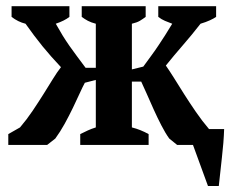

<svg xmlns="http://www.w3.org/2000/svg" viewBox="-20 -477 765 632"><path d="M537.1 -21Q524.4 -38.6 511.2 -64.2Q498 -89.8 485.8 -116.9Q473.6 -144 462.9 -168.5Q452.1 -192.9 444.8 -208.5H414.1V-57.6Q442.9 -50.3 469.2 -35.6V0H244.1V-35.6Q256.8 -42 269 -47.6Q281.2 -53.2 295.4 -57.6V-213.9L259.3 -204.6Q252.4 -191.9 242.4 -169.9Q232.4 -147.9 220 -122.1Q207.5 -96.2 192.9 -69.6Q178.2 -43 162.1 -21L135.3 0H7.3V-35.6L45.9 -57.6Q68.4 -84 87.4 -112.3Q106.4 -140.6 123 -167Q139.6 -193.4 153.8 -216.6Q168 -239.7 180.7 -255.9Q164.1 -273.4 149.2 -290.3Q134.3 -307.1 120.1 -324.5Q106 -341.8 92.3 -360.1Q78.6 -378.4 64 -398.9Q39.6 -404.8 18.1 -421.4V-456.5H208.5V-421.4Q192.4 -408.7 163.6 -398.9Q175.8 -377 186.5 -359.6Q197.3 -342.3 208.7 -325.9Q220.2 -309.6 232.9 -292.5Q245.6 -275.4 261.7 -253.9H295.4V-398.9Q280.3 -402.8 269.5 -408.4Q258.8 -414.1 249 -421.4V-456.5H459.5V-421.4Q449.7 -414.1 440.2 -408.4Q430.7 -402.8 414.1 -398.9V-248.5L451.7 -257.8Q467.3 -279.3 479.5 -295.9Q491.7 -312.5 502.2 -328.4Q512.7 -344.2 523.4 -360.8Q534.2 -377.4 546.9 -398.9Q534.2 -403.8 522.9 -408.4Q511.7 -413.1 501 -421.4V-456.5H691.4V-421.4Q683.6 -416 670.9 -410.2Q658.2 -404.3 640.1 -398.9Q610.4 -360.8 582.3 -328.6Q554.2 -296.4 525.9 -261.2Q537.6 -244.6 553 -220Q568.4 -195.3 586.4 -166.7Q604.5 -138.2 625 -108.4Q645.5 -78.6 668 -52.2H717.8Q716.3 -7.8 710.4 42L700.2 135.3H664.6L615.2 0H563Z"/></svg>

Font: PT Astra Serif
Style: Bold
Weight: 700
Designer: A.Korolkova, I. Chaeva
Foundry: ParaType Ltd
Version: Version 1.002